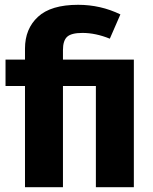

<svg xmlns="http://www.w3.org/2000/svg" viewBox="-20 -779 638 799"><path d="M481 -719 437 -618Q378 -642 323 -642Q277 -642 259.5 -626Q242 -610 242 -571V-531H537V0H379V-421H242V0H84V-421H3V-531H84V-577Q84 -659 138 -709Q192 -759 305 -759Q399 -759 481 -719Z"/></svg>

Font: Fira Sans BGR
Style: Bold
Weight: 700
Designer: bBox Type GmbH & Carrois Corporate GbR & Edenspiekermann AG
Foundry: bBox Type GmbH & Carrois Corporate GbR & Edenspiekermann AG
Version: Version 4.301